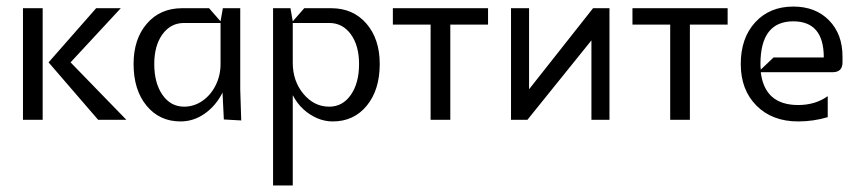

<svg xmlns="http://www.w3.org/2000/svg" viewBox="-20 -365 2612 585"><path d="M365 0H279L128 -175L273 -340H348L195 -175ZM50 0V-340H110V0Z M387 -170Q387 -246 427.5 -293Q468 -340 535 -340H617L652 -300L659 -340H712V-92L715 2L662 -1L658 -83Q638 -43 604 -19Q570 5 530 5Q466 5 426.5 -43Q387 -91 387 -170ZM450 -170Q450 -112 475 -76Q500 -40 541 -40Q571 -40 596.5 -57.5Q622 -75 637 -105Q652 -135 652 -170V-295H541Q500 -295 475 -260.5Q450 -226 450 -170Z M812 -340H865L872 -300L907 -340H989Q1056 -340 1096.5 -293Q1137 -246 1137 -170Q1137 -91 1097.5 -43Q1058 5 994 5Q969 5 946 -5Q923 -15 904 -32.5Q885 -50 872 -75V200H812ZM872 -295V-174Q872 -118 904.5 -79Q937 -40 983 -40Q1024 -40 1049 -76Q1074 -112 1074 -170Q1074 -226 1049 -260.5Q1024 -295 983 -295Z M1177 -340H1467V-290H1352V0H1292V-290H1177Z M1537 0V-340H1592V-93L1787 -340H1837V0H1782V-242L1587 0Z M1907 -340H2197V-290H2082V0H2022V-290H1907Z M2297 -170Q2297 -161 2298 -153L2337 -190H2490Q2490 -300 2397 -300Q2297 -300 2297 -170ZM2397 -345Q2465 -345 2506 -303Q2547 -261 2547 -193V-175Q2547 -145 2517 -145H2298Q2310 -45 2412 -45Q2464 -45 2502 -72V-8Q2458 5 2412 5Q2333 5 2285 -43Q2237 -91 2237 -170Q2237 -249 2281 -297Q2325 -345 2397 -345Z"/></svg>

Font: Glametrix
Style: Regular
Weight: 500
Designer: gluk
Foundry: gluk
Version: Version 0.40